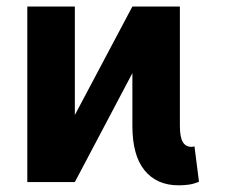

<svg xmlns="http://www.w3.org/2000/svg" viewBox="-20 -550 684 580"><path d="M62.5 0V-530.3H206.1V-202.6L379.9 -530.3H523.4V-169.9Q523.4 -136.2 532 -121.3Q540.5 -106.4 558.6 -106.4Q565.4 -106.4 567.4 -108.4L581.1 -1Q565.9 5.4 551.5 7.6Q537.1 9.8 519.5 9.8Q453.6 9.8 416.7 -35.4Q379.9 -80.6 379.9 -169.9V-329.1L206.1 0Z"/></svg>

Font: Pretendard
Style: Bold
Weight: 700
Designer: Base glyphs from Inter by Rasmus Andersson; Hangeul glyphs from Noto Sans CJK(Source Han Sans) by Jang Soo-young and Kan
Foundry: Kil Hyung-jin
Version: Version 1.309